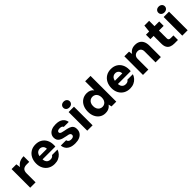

<svg xmlns="http://www.w3.org/2000/svg" viewBox="372 -2261 3797 3797"><g transform="rotate(-45 2270.5 -362.5)"><path d="M68 0V-521H201L215 -431Q235 -465 264.5 -487.5Q294 -510 332 -521.5Q370 -533 416 -533V-375H342Q316 -375 293 -369Q270 -363 253 -349Q236 -335 227 -311Q218 -287 218 -251V0Z M746 12Q669 12 611 -21.5Q553 -55 520.5 -115.5Q488 -176 488 -255Q488 -336 520 -399Q552 -462 610 -497.5Q668 -533 746 -533Q824 -533 880 -499.5Q936 -466 966.5 -407Q997 -348 997 -271Q997 -261 997 -249Q997 -237 995 -224H594V-311H846Q845 -359 817 -386Q789 -413 747 -413Q716 -413 690.5 -397Q665 -381 650.5 -349Q636 -317 636 -268V-238Q636 -200 648 -171.5Q660 -143 684.5 -126.5Q709 -110 745 -110Q780 -110 799 -121.5Q818 -133 830 -152H983Q969 -107 935.5 -69Q902 -31 854 -9.5Q806 12 746 12Z M1322 12Q1244 12 1192.5 -11Q1141 -34 1115 -73.5Q1089 -113 1086 -162H1235Q1237 -145 1247 -131Q1257 -117 1275 -109Q1293 -101 1319 -101Q1343 -101 1360 -107.5Q1377 -114 1385.5 -126Q1394 -138 1394 -153Q1394 -174 1382.5 -185.5Q1371 -197 1349.5 -204Q1328 -211 1295 -215Q1250 -223 1213 -234Q1176 -245 1149.5 -262.5Q1123 -280 1109 -307Q1095 -334 1095 -373Q1095 -419 1120.5 -455.5Q1146 -492 1194.5 -512.5Q1243 -533 1311 -533Q1410 -533 1463.5 -492Q1517 -451 1527 -381H1388Q1381 -400 1361.5 -410Q1342 -420 1310 -420Q1276 -420 1257.5 -408.5Q1239 -397 1239 -376Q1239 -363 1248 -352.5Q1257 -342 1278.5 -334Q1300 -326 1337 -320Q1409 -308 1454.5 -292Q1500 -276 1522.5 -245.5Q1545 -215 1544 -161Q1544 -108 1516.5 -69Q1489 -30 1439.5 -9Q1390 12 1322 12Z M1663 0V-521H1813V0ZM1739 -574Q1698 -574 1673 -597Q1648 -620 1648 -655Q1648 -691 1673 -714Q1698 -737 1739 -737Q1779 -737 1804.5 -714Q1830 -691 1830 -655Q1830 -620 1804.5 -597Q1779 -574 1739 -574Z M2164 12Q2098 12 2046 -22Q1994 -56 1965 -116.5Q1936 -177 1936 -255Q1936 -337 1966 -399.5Q1996 -462 2051 -497.5Q2106 -533 2178 -533Q2226 -533 2264 -516Q2302 -499 2325 -465V-720H2475V0H2342L2326 -66Q2311 -45 2289.5 -27Q2268 -9 2238 1.5Q2208 12 2164 12ZM2210 -119Q2246 -119 2273.5 -136.5Q2301 -154 2316 -186Q2331 -218 2331 -261Q2331 -304 2316 -336Q2301 -368 2273.5 -385.5Q2246 -403 2209 -403Q2175 -403 2147 -385.5Q2119 -368 2103.5 -336.5Q2088 -305 2088 -262Q2088 -219 2103.5 -186.5Q2119 -154 2147 -136.5Q2175 -119 2210 -119Z M2854 12Q2777 12 2719 -21.5Q2661 -55 2628.5 -115.5Q2596 -176 2596 -255Q2596 -336 2628 -399Q2660 -462 2718 -497.5Q2776 -533 2854 -533Q2932 -533 2988 -499.5Q3044 -466 3074.5 -407Q3105 -348 3105 -271Q3105 -261 3105 -249Q3105 -237 3103 -224H2702V-311H2954Q2953 -359 2925 -386Q2897 -413 2855 -413Q2824 -413 2798.5 -397Q2773 -381 2758.5 -349Q2744 -317 2744 -268V-238Q2744 -200 2756 -171.5Q2768 -143 2792.5 -126.5Q2817 -110 2853 -110Q2888 -110 2907 -121.5Q2926 -133 2938 -152H3091Q3077 -107 3043.5 -69Q3010 -31 2962 -9.5Q2914 12 2854 12Z M3222 0V-521H3353L3364 -445Q3386 -485 3427.5 -509Q3469 -533 3529 -533Q3591 -533 3634 -508Q3677 -483 3699.5 -435Q3722 -387 3722 -320V0H3573V-306Q3573 -353 3548.5 -380.5Q3524 -408 3477 -408Q3448 -408 3424 -395.5Q3400 -383 3386 -359Q3372 -335 3372 -300V0Z M4100 0Q4045 0 4003.5 -17.5Q3962 -35 3939 -75Q3916 -115 3916 -184V-397H3826V-521H3916L3932 -671H4065V-521H4197V-397H4066V-182Q4066 -152 4079.5 -139.5Q4093 -127 4126 -127H4200V0Z M4321 0V-521H4471V0ZM4397 -574Q4356 -574 4331 -597Q4306 -620 4306 -655Q4306 -691 4331 -714Q4356 -737 4397 -737Q4437 -737 4462.5 -714Q4488 -691 4488 -655Q4488 -620 4462.5 -597Q4437 -574 4397 -574Z"/></g></svg>

Font: DM Sans 10pt Black
Style: Regular
Weight: 900
Version: Version 4.004;gftools[0.9.30]